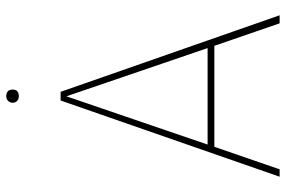

<svg xmlns="http://www.w3.org/2000/svg" viewBox="-166 -724 890 597"><g transform="rotate(-90 278.5 -425.0)"><path d="M278 -811Q269 -811 263.5 -816.5Q258 -822 258 -830Q258 -838 263.5 -844Q269 -850 278 -850Q299 -850 299 -830Q299 -811 278 -811ZM505 0 435 -203H121L51 0H28L265 -681H292L530 0ZM128 -224H428L278 -663Z"/></g></svg>

Font: FiraGO Thin
Style: Regular
Weight: 100
Designer: bBox Type
Foundry: bBox Type GmbH
Version: Version 1.001;PS 001.001;hotconv 1.0.88;makeotf.lib2.5.64775